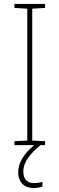

<svg xmlns="http://www.w3.org/2000/svg" viewBox="-20 -734 300 971"><path d="M98 133C98 83 136 40 185 0H208V-20L143 -23V-690L208 -694V-714H53V-694L118 -690V-23L53 -20V0H153C99 45 72 90 72 137C72 190 105 217 150 217C168 217 185 213 194 210L195 186C185 189 168 192 152 192C116 192 98 171 98 133Z"/></svg>

Font: Noto Sans Georgian SemiCondensed Thin
Style: Regular
Weight: 100
Width: 4
Designer: Monotype Design Team, Akaki Razmadze
Foundry: Google LLC
Version: Version 2.005